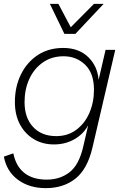

<svg xmlns="http://www.w3.org/2000/svg" viewBox="-26 -758 645 993"><path d="M211 215Q125 215 66.5 171.5Q8 128 -6 52L43 35Q56 101 99.5 136Q143 171 216 171Q284 171 333.5 133Q383 95 405 -2L430 -110Q406 -65 359 -38Q312 -11 253 -11Q194 -11 148.5 -38.5Q103 -66 77 -115Q51 -164 51 -230Q51 -309 82 -372.5Q113 -436 169 -473Q225 -510 301 -510Q381 -510 429.5 -463.5Q478 -417 484 -345L520 -500H570L452 6Q426 117 364 166Q302 215 211 215ZM265 -54Q325 -54 369 -87Q413 -120 436.5 -174.5Q460 -229 460 -294Q460 -379 414.5 -423Q369 -467 303 -467Q241 -467 195.5 -435Q150 -403 125.5 -349.5Q101 -296 101 -230Q101 -149 145 -101.5Q189 -54 265 -54ZM307 -583 232 -738H276L340 -617L460 -738H510L364 -583Z"/></svg>

Font: Work Sans Light
Style: Italic
Weight: 300
Italic angle: -13°
Designer: Wei Huang
Foundry: Wei Huang
Version: Version 2.010; ttfautohint (v1.8.3)